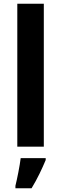

<svg xmlns="http://www.w3.org/2000/svg" viewBox="-20 -873 325 1021"><path d="M213 -93H72V-853H213ZM223 -22Q209 12 190 51Q171 90 148 128H62V115Q69 87 77.5 43.5Q86 0 90 -32H223Z"/></svg>

Font: Noto Sans Telugu UI SemiCondensed
Style: Bold
Weight: 700
Width: 4
Designer: Jelle Bosma - Monotype Design Team
Foundry: Monotype Imaging Inc.
Version: Version 2.005; ttfautohint (v1.8.4.7-5d5b)